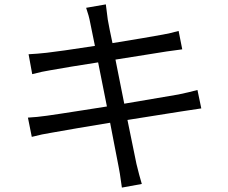

<svg xmlns="http://www.w3.org/2000/svg" viewBox="-20 -811 1040 876"><path d="M880.9 -400.4 898.4 -316.4Q888.7 -315.4 807.6 -302.7Q607.4 -270.5 561.5 -263.7Q578.1 -180.7 602.5 -63.5Q615.2 -10.7 627 28.3L536.1 44.9Q525.4 -33.2 521.5 -48.8Q519.5 -57.6 514.2 -86.4Q508.8 -115.2 499.5 -162.1Q490.2 -209 482.4 -251Q321.3 -224.6 212.9 -205.1Q173.8 -199.2 125 -186.5L107.4 -274.4Q147.5 -276.4 195.3 -283.2Q217.8 -286.1 258.3 -292.5Q298.8 -298.8 362.3 -308.6Q425.8 -318.4 467.8 -325.2L427.7 -526.4Q294.9 -505.9 208 -490.2Q175.8 -485.4 127 -472.7L110.4 -563.5Q149.4 -565.4 193.4 -570.3Q248 -576.2 413.1 -601.6Q393.6 -699.2 391.6 -707Q385.7 -739.3 373 -775.4L462.9 -791Q462.9 -788.1 471.7 -721.7Q478.5 -682.6 493.2 -614.3Q649.4 -639.6 723.6 -653.3Q757.8 -659.2 794.9 -669.9L811.5 -585.9Q757.8 -579.1 740.2 -576.2Q719.7 -573.2 639.2 -560.1Q558.6 -546.9 506.8 -539.1L546.9 -337.9Q670.9 -358.4 793.9 -379.9Q840.8 -389.6 880.9 -400.4Z"/></svg>

Font: Gen Shin Gothic Regular
Style: Regular
Weight: 400
Designer: [Source Han Sans]
Ryoko NISHIZUKA  (kana & ideographs); Paul D. Hunt (Latin, Greek & Cyrillic); Wenlong ZHANG  (bopomofo
Version: Version 1.002.20150607